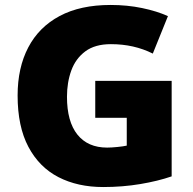

<svg xmlns="http://www.w3.org/2000/svg" viewBox="-20 -744 780 774"><path d="M364 -418H672V-33Q617 -14 545.5 -2Q474 10 396 10Q293 10 215.5 -30Q138 -70 94.5 -152Q51 -234 51 -359Q51 -471 94 -553Q137 -635 220.5 -679.5Q304 -724 426 -724Q493 -724 553 -711.5Q613 -699 657 -679L596 -528Q558 -547 516 -556.5Q474 -566 427 -566Q363 -566 324 -537Q285 -508 267.5 -460Q250 -412 250 -354Q250 -254 292 -201.5Q334 -149 412 -149Q429 -149 453.5 -151.5Q478 -154 491 -157V-269H364Z"/></svg>

Font: Noto Sans Oriya Blk
Style: Regular
Weight: 900
Designer: Amélie Bonet and Sol Matas
Foundry: Google LLC
Version: Version 2.006; ttfautohint (v1.8.4.7-5d5b)